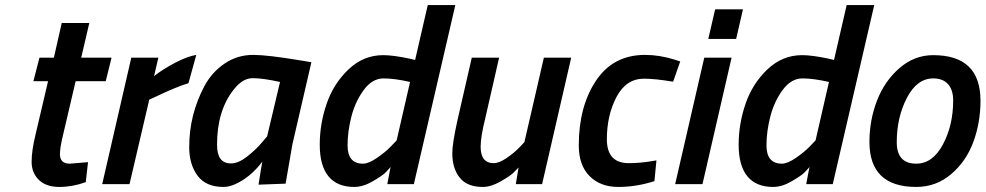

<svg xmlns="http://www.w3.org/2000/svg" viewBox="-20 -728 3896 759"><path d="M217 -118Q217 -81 256 -81L328 -87L319 -8Q267 11 214.5 11Q162 11 133.5 -17Q105 -45 105 -88.5Q105 -132 120 -194L170 -407H112L136 -500H193L224 -637H333L301 -500H421L398 -407H279L227 -185Q217 -143 217 -118Z M384 0 499 -500H606L589 -427Q623 -454 671.5 -479.5Q720 -505 756 -511L725 -399Q680 -386 596 -346L570 -334L492 0Z M863 11Q794 11 761 -33.5Q728 -78 728 -145.5Q728 -213 743.5 -273Q759 -333 788 -387.5Q817 -442 867.5 -476.5Q918 -511 981 -511Q1037 -511 1169 -489L1211 -482L1136 -158L1109 -2L1002 2Q1013 -70 1017 -89Q970 -27 910 0Q886 11 863 11ZM1087 -404Q1019 -419 979 -419Q939 -419 904 -374Q838 -291 838 -156Q838 -119 851.5 -100.5Q865 -82 893.5 -82Q922 -82 956 -108.5Q990 -135 1013 -162L1036 -189Z M1380 11Q1313 11 1278.5 -31Q1244 -73 1244 -156Q1244 -239 1271.5 -318.5Q1299 -398 1358 -454Q1417 -510 1495 -510Q1534 -510 1600 -496L1621 -491L1671 -708H1780L1616 0H1511L1524 -68Q1517 -59 1504 -46Q1491 -33 1453 -11Q1415 11 1380 11ZM1601 -404Q1540 -418 1496 -418Q1452 -418 1418.5 -373Q1385 -328 1369.5 -268.5Q1354 -209 1354 -153Q1354 -81 1415 -81Q1437 -81 1470.5 -104Q1504 -127 1526 -150L1548 -173Z M1888 11Q1827 11 1797.5 -25.5Q1768 -62 1768 -123Q1768 -160 1788 -251L1845 -500H1953L1898 -259Q1880 -187 1880 -148Q1880 -83 1932 -83Q1953 -83 1983 -103.5Q2013 -124 2033 -145L2053 -166L2130 -500H2238L2123 0H2019L2030 -66Q2022 -57 2009 -44.5Q1996 -32 1958.5 -10.5Q1921 11 1888 11Z M2530 -511Q2587 -511 2648 -492L2669 -485L2641 -405Q2569 -417 2526 -417Q2455 -417 2417 -344.5Q2379 -272 2379 -177.5Q2379 -83 2466 -83Q2509 -83 2557 -91L2575 -94L2567 -12Q2496 11 2424.5 11Q2353 11 2310.5 -32Q2268 -75 2268 -153Q2268 -307 2336 -409Q2404 -511 2530 -511Z M2649 0 2764 -500H2872L2757 0ZM2780 -574 2807 -691H2917L2890 -574Z M3036 11Q2969 11 2934.5 -31Q2900 -73 2900 -156Q2900 -239 2927.5 -318.5Q2955 -398 3014 -454Q3073 -510 3151 -510Q3190 -510 3256 -496L3277 -491L3327 -708H3436L3272 0H3167L3180 -68Q3173 -59 3160 -46Q3147 -33 3109 -11Q3071 11 3036 11ZM3257 -404Q3196 -418 3152 -418Q3108 -418 3074.5 -373Q3041 -328 3025.5 -268.5Q3010 -209 3010 -153Q3010 -81 3071 -81Q3093 -81 3126.5 -104Q3160 -127 3182 -150L3204 -173Z M3669 -510Q3856 -510 3856 -330Q3856 -244 3828 -167.5Q3800 -91 3740.5 -40Q3681 11 3602 11Q3417 11 3417 -167Q3417 -253 3447 -330.5Q3477 -408 3536 -459Q3595 -510 3669 -510ZM3602 -81Q3667 -81 3707.5 -157Q3748 -233 3748 -331Q3748 -372 3728 -395Q3708 -418 3669 -418Q3605 -418 3565 -341Q3525 -264 3525 -166Q3525 -81 3602 -81Z"/></svg>

Font: Titillium Web SemiBold
Style: Italic
Weight: 600
Italic angle: -13°
Version: Version 1.002;PS 57.000;hotconv 1.0.70;makeotf.lib2.5.55311